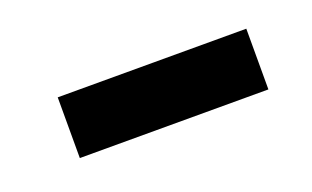

<svg xmlns="http://www.w3.org/2000/svg" viewBox="-29 -394 392 241"><g transform="rotate(-20 166.5 -273.5)"><path d="M50.3 -314H302.2V-232.9H50.3Z"/></g></svg>

Font: PT Astra Sans
Style: Italic
Weight: 400
Italic angle: -16°
Designer: A.Korolkova, I. Chaeva
Foundry: ParaType Ltd
Version: Version 1.001; ttfautohint (v1.6)